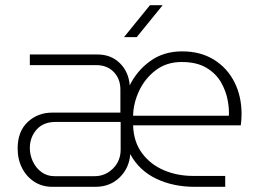

<svg xmlns="http://www.w3.org/2000/svg" viewBox="-20 -720 1006 740"><path d="M181 0Q143 0 113 -19Q83 -38 65.5 -71.5Q48 -105 48 -148Q48 -213 86.5 -249.5Q125 -286 182 -286H444V-375Q444 -416 418.5 -442.5Q393 -469 351 -469H95V-510H356Q408 -510 442 -476.5Q476 -443 480 -391Q508 -448 559.5 -485Q611 -522 682 -522Q753 -522 804.5 -490Q856 -458 883.5 -403.5Q911 -349 911 -281Q911 -258 908 -237H493Q495 -173 527.5 -129.5Q560 -86 611.5 -64Q663 -42 724 -42H848V0H730Q647 0 581.5 -31.5Q516 -63 482 -126Q478 -72 441 -36Q404 0 348 0ZM493 -274H862Q864 -299 857.5 -334Q851 -369 832 -402.5Q813 -436 776 -458.5Q739 -481 680 -481Q622 -481 580.5 -449.5Q539 -418 516.5 -370.5Q494 -323 493 -274ZM190 -41H345Q386 -41 415.5 -70.5Q445 -100 445 -143V-250H194Q147 -250 121 -220.5Q95 -191 95 -149Q95 -123 106.5 -98Q118 -73 139.5 -57Q161 -41 190 -41ZM458 -577 558 -700H607L507 -577Z"/></svg>

Font: MuseoModerno ExtraLight
Style: Regular
Weight: 200
Designer: Pablo Cosgaya, Héctor Gatti, Marcela Romero, and the Authors of The MuseoModerno Project.
Foundry: Omnibus-Type Team
Version: Version 1.001